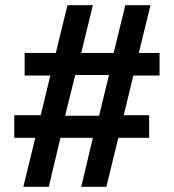

<svg xmlns="http://www.w3.org/2000/svg" viewBox="-20 -720 670 740"><path d="M35 -189V-276H137L174 -429H75V-516H195L240 -700H338L293 -516H418L463 -700H560L515 -516H595V-429H494L457 -276H555V-189H436L390 0H293L338 -189H213L168 0H70L116 -189ZM231 -274H362L400 -431H270Z"/></svg>

Font: Jost* Medium
Style: Regular
Weight: 500
Version: Version 3.7